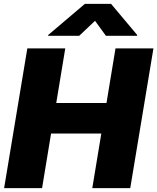

<svg xmlns="http://www.w3.org/2000/svg" viewBox="-20 -979 818 999"><path d="M1.4 0 122.2 -727.3H319.6L272.7 -443.2H534.1L581 -727.3H778.4L657.7 0H460.2L507.1 -284.1H245.7L198.9 0ZM392 -792.6H230.1L230.8 -796.9L421.5 -958.8H557.9L693.9 -796.9L693.2 -792.6H531.2L474.4 -870.7Z"/></svg>

Font: Karasuma Gothic
Style: Italic
Weight: 900
Italic angle: -9.39999°
Designer: Rasmus Andersson / Ryoko Nishizuka
Foundry: Genbu
Version: Version 1.00